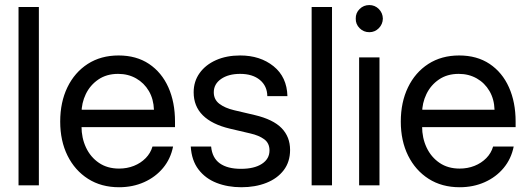

<svg xmlns="http://www.w3.org/2000/svg" viewBox="-20 -747 2130 774"><path d="M136.7 -718.8V0H54.7V-718.8Z M460 7.8Q388.2 7.8 335 -26.1Q281.7 -60.1 252.2 -119.6Q222.7 -179.2 222.7 -256.8Q222.7 -335 251.7 -395Q280.8 -455.1 333.7 -489.3Q386.7 -523.4 458 -523.4Q529.8 -523.4 580.8 -489.3Q631.8 -455.1 658.7 -395Q685.5 -335 685.5 -256.8V-234.4H267.6V-304.7H600.6Q599.1 -347.7 580.1 -380.1Q561 -412.6 528.8 -430.9Q496.6 -449.2 456.1 -449.2Q409.7 -449.2 376.5 -426.5Q343.3 -403.8 325.9 -367.7Q308.6 -331.5 308.6 -291V-237.3Q308.6 -190.9 326.7 -152.3Q344.7 -113.8 378.7 -90.6Q412.6 -67.4 460 -67.4Q492.2 -67.4 519.8 -78.4Q547.4 -89.4 567.1 -109.4Q586.9 -129.4 594.7 -156.2H677.7Q668 -106.9 637.5 -70.1Q606.9 -33.2 561 -12.7Q515.1 7.8 460 7.8Z M1138.7 -359.4H1057.6Q1057.1 -400.4 1027.6 -424.8Q998 -449.2 948.2 -449.2Q900.9 -449.2 871.3 -428.7Q841.8 -408.2 841.8 -375Q841.8 -345.7 864.3 -328.6Q886.7 -311.5 923.8 -302.7L1006.8 -283.2Q1081.1 -265.6 1115.2 -230.5Q1149.4 -195.3 1149.4 -142.6Q1149.4 -94.7 1123.8 -61Q1098.1 -27.3 1053.7 -9.8Q1009.3 7.8 953.1 7.8Q897.9 7.8 853 -9.8Q808.1 -27.3 780.3 -63.7Q752.4 -100.1 749 -156.2H831.1Q835.4 -110.4 866.2 -88.4Q897 -66.4 951.2 -66.4Q1004.9 -66.4 1035.6 -86.4Q1066.4 -106.4 1066.4 -140.6Q1066.4 -169.9 1045.2 -185.5Q1023.9 -201.2 989.3 -209L906.2 -228.5Q834.5 -245.6 797.6 -282.2Q760.7 -318.8 760.7 -375Q760.7 -418.9 784.7 -452.4Q808.6 -485.8 850.8 -504.6Q893.1 -523.4 948.2 -523.4Q1028.8 -523.4 1082.8 -480Q1136.7 -436.5 1138.7 -359.4Z M1318.4 -718.8V0H1236.3V-718.8Z M1427.7 0V-515.6H1509.8V0ZM1468.8 -617.2Q1445.8 -617.2 1429.7 -633.3Q1413.6 -649.4 1414.1 -671.9Q1413.6 -694.8 1429.7 -710.7Q1445.8 -726.6 1468.8 -726.6Q1491.2 -726.6 1507.1 -710.7Q1522.9 -694.8 1523.4 -671.9Q1522.9 -649.4 1507.1 -633.3Q1491.2 -617.2 1468.8 -617.2Z M1833 7.8Q1761.2 7.8 1708 -26.1Q1654.8 -60.1 1625.2 -119.6Q1595.7 -179.2 1595.7 -256.8Q1595.7 -335 1624.8 -395Q1653.8 -455.1 1706.8 -489.3Q1759.8 -523.4 1831.1 -523.4Q1902.8 -523.4 1953.9 -489.3Q2004.9 -455.1 2031.7 -395Q2058.6 -335 2058.6 -256.8V-234.4H1640.6V-304.7H1973.6Q1972.2 -347.7 1953.1 -380.1Q1934.1 -412.6 1901.9 -430.9Q1869.6 -449.2 1829.1 -449.2Q1782.7 -449.2 1749.5 -426.5Q1716.3 -403.8 1699 -367.7Q1681.6 -331.5 1681.6 -291V-237.3Q1681.6 -190.9 1699.7 -152.3Q1717.8 -113.8 1751.7 -90.6Q1785.6 -67.4 1833 -67.4Q1865.2 -67.4 1892.8 -78.4Q1920.4 -89.4 1940.2 -109.4Q1960 -129.4 1967.8 -156.2H2050.8Q2041 -106.9 2010.5 -70.1Q1980 -33.2 1934.1 -12.7Q1888.2 7.8 1833 7.8Z"/></svg>

Font: Inter Display V
Style: Regular
Weight: 400
Designer: Rasmus Andersson
Foundry: rsms
Version: Version 3.015;git-src